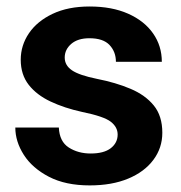

<svg xmlns="http://www.w3.org/2000/svg" viewBox="-20 -558 554 588"><path d="M340.3 -146Q340.3 -168.9 319.1 -185.3Q297.9 -201.7 231 -215.3Q177.2 -227.1 134.8 -247.1Q92.3 -267.1 67.9 -298.3Q43.5 -329.6 43.5 -375Q43.5 -418.9 68.6 -456.1Q93.8 -493.2 141.1 -515.6Q188.5 -538.1 254.4 -538.1Q322.8 -538.1 372.3 -516.1Q421.9 -494.1 448.7 -455.8Q475.6 -417.5 475.6 -368.7H335Q335 -399.4 315.4 -420.2Q295.9 -440.9 253.9 -440.9Q218.3 -440.9 198.2 -423.6Q178.2 -406.2 178.2 -381.8Q178.2 -357.9 200.2 -342.8Q222.2 -327.6 277.3 -316.4Q334.5 -305.2 379.6 -286.1Q424.8 -267.1 450.9 -235.1Q477.1 -203.1 477.1 -151.4Q477.1 -105 449.7 -68.4Q422.4 -31.7 372.6 -11Q322.8 9.8 254.9 9.8Q180.7 9.8 129.9 -16.6Q79.1 -43 53 -83.7Q26.9 -124.5 26.9 -167.5H160.2Q162.1 -124.5 190.7 -106.2Q219.2 -87.9 257.8 -87.9Q298.3 -87.9 319.3 -104.2Q340.3 -120.6 340.3 -146Z"/></svg>

Font: Vazirmatn UI FD
Style: Bold
Weight: 700
Designer: Saber Rastikerdar
Foundry: Saber Rastikerdar
Version: Version 33.003